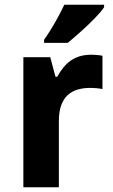

<svg xmlns="http://www.w3.org/2000/svg" viewBox="-20 -786 474 806"><path d="M362.8 -556.2Q368.7 -556.2 375.7 -555.9Q382.8 -555.7 389.4 -554.9Q396 -554.2 401.6 -553.5Q407.2 -552.7 410.2 -551.8V-412.1Q406.2 -413.1 399.4 -414.1Q392.6 -415 385 -415.8Q377.4 -416.5 370.1 -416.7Q362.8 -417 357.9 -417Q329.1 -417 304.9 -409.7Q280.8 -402.3 263.4 -386Q246.1 -369.6 236.6 -343Q227.1 -316.4 227.1 -277.8V0H78.1V-545.9H190.9L212.9 -463.9H220.2Q231.9 -484.9 245.6 -502Q259.3 -519 276.1 -531Q293 -543 314.2 -549.6Q335.4 -556.2 362.8 -556.2ZM165 -606V-619.1Q175.3 -633.3 187 -651.9Q198.7 -670.4 210.2 -690.2Q221.7 -710 231.9 -729.7Q242.2 -749.5 250 -766.1H417V-755.9Q411.6 -747.1 401.4 -735.1Q391.1 -723.1 377.9 -709.5Q364.7 -695.8 349.6 -681.4Q334.5 -667 319.1 -653.3Q303.7 -639.6 289.6 -627.4Q275.4 -615.2 264.2 -606Z"/></svg>

Font: Droid Sans
Style: Bold
Weight: 700
Foundry: Ascender Corporation
Version: Version 1.00 build 112